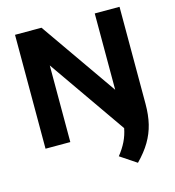

<svg xmlns="http://www.w3.org/2000/svg" viewBox="-137 -854 1097 1205"><g transform="rotate(-15 411.5 -252.0)"><path d="M751 -740V-108.5Q751 -37 737 20.8Q723 78.5 692.2 130.5Q661.5 182.5 609.5 235.5L504 165Q535.5 125.5 554.5 86.5Q573.5 47.5 582 3L233 -498V0H72V-740H244L590 -244V-740Z"/></g></svg>

Font: Encode Sans Semi Expanded
Style: Bold
Weight: 700
Width: 6
Designer: Multiple Designers
Foundry: Impallari Type
Version: Version 2.000